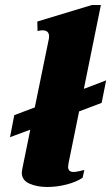

<svg xmlns="http://www.w3.org/2000/svg" viewBox="-20 -737 444 767"><path d="M254 -86Q252 -74 252 -71Q252 -50 274 -50Q282 -50 295.5 -53Q309 -56 317 -58L310 -27Q285 -10 246 0Q207 10 169 10Q128 10 97.5 -3.5Q67 -17 67 -48Q67 -52 69 -62L101 -219L20 -189L37 -277L119 -308L175 -581Q176 -585 176 -592Q176 -616 149 -616Q143 -616 130 -613L129 -651L347 -717H383L315 -382L404 -416L386 -326L296 -292Z"/></svg>

Font: Taviraj ExtraBold
Style: Italic
Weight: 800
Italic angle: -12°
Designer: Katatrad Team
Foundry: CadsonDemak
Version: Version 1.001